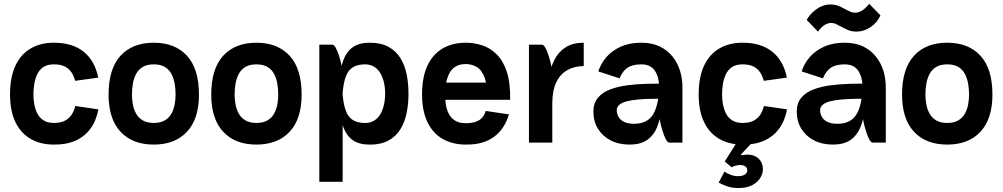

<svg xmlns="http://www.w3.org/2000/svg" viewBox="-20 -728 5117 980"><path d="M255.5 10Q187.2 10 136.6 -19Q86 -48 58.6 -105.1Q31.2 -162.2 31.2 -245.8Q31.2 -333.8 58.6 -392.5Q86 -451.2 136.6 -480.6Q187.2 -510 255.5 -510Q348.5 -510 406 -464.8Q463.5 -419.5 481.5 -331.8L363.5 -315.5Q357.5 -338.5 345.5 -357.5Q333.5 -376.5 312 -388Q290.5 -399.5 255.5 -399.5Q221.2 -399.5 200.5 -385.1Q179.8 -370.8 169.1 -347.1Q158.5 -323.5 154.5 -296.9Q150.5 -270.2 150.5 -245.8Q150.5 -224.8 154.5 -199.4Q158.5 -174 169.1 -151.6Q179.8 -129.2 200.5 -114.9Q221.2 -100.5 255.5 -100.5Q292.2 -100.5 314.2 -113.4Q336.2 -126.2 347.8 -146Q359.2 -165.8 364.2 -187L482.2 -169.8Q471.2 -111.2 441.4 -70.9Q411.5 -30.5 364.8 -9.9Q318 10.8 255.5 10Z M534.2 -245Q534.2 -377 595.2 -443.5Q656.2 -510 764.8 -510Q873.2 -510 934.4 -443.5Q995.5 -377 995.5 -245Q995.5 -121 934.4 -55.5Q873.2 10 764.8 10Q656.2 10 595.2 -55.5Q534.2 -121 534.2 -245ZM764.8 -100.5Q799.8 -100.5 821.8 -113.9Q843.8 -127.2 855.5 -148.9Q867.2 -170.5 871.8 -196Q876.2 -221.5 876.2 -245Q876.2 -272.5 871.8 -299.6Q867.2 -326.8 855.5 -349.6Q843.8 -372.5 821.8 -386Q799.8 -399.5 764.8 -399.5Q730 -399.5 708 -386Q686 -372.5 674.2 -349.6Q662.5 -326.8 658 -299.6Q653.5 -272.5 653.5 -245Q653.5 -221.5 658 -196Q662.5 -170.5 674.2 -148.9Q686 -127.2 708 -113.9Q730 -100.5 764.8 -100.5Z M1058.2 -245Q1058.2 -377 1119.2 -443.5Q1180.2 -510 1288.8 -510Q1397.2 -510 1458.4 -443.5Q1519.5 -377 1519.5 -245Q1519.5 -121 1458.4 -55.5Q1397.2 10 1288.8 10Q1180.2 10 1119.2 -55.5Q1058.2 -121 1058.2 -245ZM1288.8 -100.5Q1323.8 -100.5 1345.8 -113.9Q1367.8 -127.2 1379.5 -148.9Q1391.2 -170.5 1395.8 -196Q1400.2 -221.5 1400.2 -245Q1400.2 -272.5 1395.8 -299.6Q1391.2 -326.8 1379.5 -349.6Q1367.8 -372.5 1345.8 -386Q1323.8 -399.5 1288.8 -399.5Q1254 -399.5 1232 -386Q1210 -372.5 1198.2 -349.6Q1186.5 -326.8 1182 -299.6Q1177.5 -272.5 1177.5 -245Q1177.5 -221.5 1182 -196Q1186.5 -170.5 1198.2 -148.9Q1210 -127.2 1232 -113.9Q1254 -100.5 1288.8 -100.5Z M1609.8 0H1729V200H1609.8ZM1945.8 -250H2065Q2065 -197.5 2055.5 -150.8Q2046 -104 2023.5 -67.9Q2001 -31.8 1962.8 -10.8Q1924.5 10.2 1867.8 10.2Q1813 10.2 1780.9 -12.5Q1748.8 -35.2 1733.4 -76.6Q1718 -118 1713.2 -174.1Q1708.5 -230.2 1708.5 -296Q1708.5 -296 1717.9 -296Q1727.2 -296 1727.2 -296Q1727.2 -197.5 1751.2 -148.9Q1775.2 -100.2 1843.8 -100.2Q1870 -100.2 1889.2 -112.1Q1908.5 -124 1920.9 -144.4Q1933.2 -164.8 1939.5 -192.2Q1945.8 -219.8 1945.8 -250ZM1945.8 -249.8Q1945.8 -280.8 1939.5 -307.9Q1933.2 -335 1920.9 -355.4Q1908.5 -375.8 1889.2 -387.6Q1870 -399.5 1843.8 -399.5Q1775.2 -399.5 1751.2 -351Q1727.2 -302.5 1727.2 -203.8Q1727.2 -203.8 1717.9 -203.8Q1708.5 -203.8 1708.5 -203.8Q1708.5 -269.5 1713.2 -325.6Q1718 -381.8 1733.4 -423.1Q1748.8 -464.5 1780.9 -487.2Q1813 -510 1867.8 -510Q1924.5 -510 1962.8 -489Q2001 -468 2023.5 -431.9Q2046 -395.8 2055.5 -349Q2065 -302.2 2065 -249.8ZM1609.8 0V-500H1676.5Q1685.2 -500 1694.5 -482.5Q1703.8 -465 1711.6 -439.6Q1719.5 -414.2 1724.2 -390.2Q1729 -366.2 1729 -354.2V0Z M2459.2 -161.8 2577.8 -144.2Q2563.2 -94.5 2533.6 -59.4Q2504 -24.2 2459.9 -6.6Q2415.8 11 2357.8 10Q2290 10 2239.4 -19Q2188.8 -48 2161.5 -105.2Q2134.2 -162.5 2134.2 -246Q2134.2 -333.8 2161.5 -392.5Q2188.8 -451.2 2239.4 -480.6Q2290 -510 2357.8 -510Q2400.5 -510 2441.6 -496.5Q2482.8 -483 2515.6 -450.2Q2548.5 -417.5 2567 -361Q2585.5 -304.5 2583.8 -218.5H2465Q2468.2 -292.2 2453.6 -331.6Q2439 -371 2413.5 -386Q2388 -401 2357.8 -401Q2323.2 -401 2302.4 -386.5Q2281.5 -372 2270.8 -348.2Q2260 -324.5 2255.9 -297.6Q2251.8 -270.8 2251.8 -246Q2251.8 -224.5 2255.1 -198.9Q2258.5 -173.2 2268.9 -150.8Q2279.2 -128.2 2300.5 -113.8Q2321.8 -99.2 2357.8 -99.2Q2389.2 -99.2 2410 -107Q2430.8 -114.8 2442.4 -129Q2454 -143.2 2459.2 -161.8ZM2160.5 -306.5H2560.5V-218.5H2160.5Z M2959.5 -390.8Q2914 -390.8 2877.8 -371.2Q2841.5 -351.8 2820.6 -310.6Q2799.8 -269.5 2799 -203.8Q2799 -203.8 2791.5 -203.8Q2784 -203.8 2776.5 -203.8Q2769 -203.8 2769 -203.8Q2769.5 -269.5 2779.1 -325.6Q2788.8 -381.8 2810.1 -423.1Q2831.5 -464.5 2868.1 -487.2Q2904.8 -510 2959.5 -510Q2959.5 -510 2959.5 -498Q2959.5 -486 2959.5 -468.4Q2959.5 -450.8 2959.5 -432.8Q2959.5 -414.8 2959.5 -402.8Q2959.5 -390.8 2959.5 -390.8ZM2679.8 0V-500H2746.5Q2755.2 -500 2764.5 -482.5Q2773.8 -465 2781.6 -439.6Q2789.5 -414.2 2794.2 -390.2Q2799 -366.2 2799 -354.2V0Z M3142.5 -328 3033.8 -363.5Q3046.2 -402.8 3074.6 -436Q3103 -469.2 3148 -489.6Q3193 -510 3253.2 -510Q3307.5 -510 3346.9 -491.1Q3386.2 -472.2 3412.2 -440Q3438.2 -407.8 3450.8 -367.2Q3463.2 -326.8 3463.2 -283.2L3344 -287.5Q3344 -334.5 3322.4 -367Q3300.8 -399.5 3253.2 -399.5Q3207.8 -399.5 3182.1 -381.8Q3156.5 -364 3142.5 -328ZM3396.5 0Q3387.5 0 3378.4 -17.5Q3369.2 -35 3361.4 -60.4Q3353.5 -85.8 3348.8 -109.8Q3344 -133.8 3344 -145.8V-308.8L3463.2 -283.2V0ZM3379.8 -224.5Q3340.2 -224.5 3303.2 -223.6Q3266.2 -222.8 3234.5 -219.9Q3202.8 -217 3178.8 -210.8Q3154.8 -204.5 3141.4 -193.5Q3128 -182.5 3128 -165Q3128 -148.2 3136.8 -132.1Q3145.5 -116 3164.8 -106.1Q3184 -96.2 3216.2 -96.2Q3285.8 -96.2 3314.9 -146.4Q3344 -196.5 3344 -295.2H3362.8Q3362.8 -229.8 3356.5 -173.8Q3350.2 -117.8 3332.9 -76.6Q3315.5 -35.5 3281.9 -12.8Q3248.2 10 3193.5 10Q3138.5 10 3096.9 -11.5Q3055.2 -33 3032 -71Q3008.8 -109 3008.8 -158.5Q3008.8 -201.8 3032 -229.2Q3055.2 -256.8 3094.2 -271.5Q3133.2 -286.2 3181.6 -292.6Q3230 -299 3280.4 -300.2Q3330.8 -301.5 3376.2 -301.5Z M3677.8 147.8Q3689 156.2 3708.2 163.8Q3727.5 171.2 3747.2 171.2Q3769.8 171.2 3782 162.6Q3794.2 154 3794.2 141.8Q3794.2 128.2 3783.8 121.2Q3773.2 114.2 3758 114.2Q3746.2 114.2 3735 117.4Q3723.8 120.5 3714.2 125.8L3679.2 96.5L3745 -8.2H3826.2L3762.2 60.5L3766 65.2Q3771.8 63 3779.8 62.1Q3787.8 61.2 3794.8 61.2Q3818.8 61.2 3836.4 70.5Q3854 79.8 3864 96.6Q3874 113.5 3874 136.5Q3874 157.5 3860.8 179.6Q3847.5 201.8 3819.9 216.8Q3792.2 231.8 3749.8 231.8Q3717.8 231.8 3693.6 223.8Q3669.5 215.8 3648.2 203.8ZM3770.5 10Q3702.2 10 3651.6 -19Q3601 -48 3573.6 -105.1Q3546.2 -162.2 3546.2 -245.8Q3546.2 -333.8 3573.6 -392.5Q3601 -451.2 3651.6 -480.6Q3702.2 -510 3770.5 -510Q3863.5 -510 3921 -464.8Q3978.5 -419.5 3996.5 -331.8L3878.5 -315.5Q3872.5 -338.5 3860.5 -357.5Q3848.5 -376.5 3827 -388Q3805.5 -399.5 3770.5 -399.5Q3736.2 -399.5 3715.5 -385.1Q3694.8 -370.8 3684.1 -347.1Q3673.5 -323.5 3669.5 -296.9Q3665.5 -270.2 3665.5 -245.8Q3665.5 -224.8 3669.5 -199.4Q3673.5 -174 3684.1 -151.6Q3694.8 -129.2 3715.5 -114.9Q3736.2 -100.5 3770.5 -100.5Q3807.2 -100.5 3829.2 -113.4Q3851.2 -126.2 3862.8 -146Q3874.2 -165.8 3879.2 -187L3997.2 -169.8Q3986.2 -111.2 3956.4 -70.9Q3926.5 -30.5 3879.8 -9.9Q3833 10.8 3770.5 10Z M4155 -566.5 4097.5 -626.5Q4114.8 -657.8 4147.6 -681.5Q4180.5 -705.2 4216.8 -705.2Q4239.8 -705.2 4256.2 -699.4Q4272.8 -693.5 4292.8 -681.8Q4310.8 -672.5 4321 -667.9Q4331.2 -663.2 4345.8 -663.2Q4363.5 -663.2 4381.2 -674.9Q4399 -686.5 4416.5 -708.5L4474 -649.5Q4457.5 -612.2 4423.4 -589.5Q4389.2 -566.8 4352.8 -566.8Q4329.8 -566.8 4313.2 -572.9Q4296.8 -579 4276.5 -590.2Q4258.5 -599.8 4247.5 -605.2Q4236.5 -610.8 4221.8 -610.8Q4205 -610.8 4187.9 -599.8Q4170.8 -588.8 4155 -566.5ZM4180.5 -328 4071.8 -363.5Q4084.2 -402.8 4112.6 -436Q4141 -469.2 4186 -489.6Q4231 -510 4291.2 -510Q4345.5 -510 4384.9 -491.1Q4424.2 -472.2 4450.2 -440Q4476.2 -407.8 4488.8 -367.2Q4501.2 -326.8 4501.2 -283.2L4382 -287.5Q4382 -334.5 4360.4 -367Q4338.8 -399.5 4291.2 -399.5Q4245.8 -399.5 4220.1 -381.8Q4194.5 -364 4180.5 -328ZM4434.5 0Q4425.5 0 4416.4 -17.5Q4407.2 -35 4399.4 -60.4Q4391.5 -85.8 4386.8 -109.8Q4382 -133.8 4382 -145.8V-308.8L4501.2 -283.2V0ZM4417.8 -224.5Q4378.2 -224.5 4341.2 -223.6Q4304.2 -222.8 4272.5 -219.9Q4240.8 -217 4216.8 -210.8Q4192.8 -204.5 4179.4 -193.5Q4166 -182.5 4166 -165Q4166 -148.2 4174.8 -132.1Q4183.5 -116 4202.8 -106.1Q4222 -96.2 4254.2 -96.2Q4323.8 -96.2 4352.9 -146.4Q4382 -196.5 4382 -295.2H4400.8Q4400.8 -229.8 4394.5 -173.8Q4388.2 -117.8 4370.9 -76.6Q4353.5 -35.5 4319.9 -12.8Q4286.2 10 4231.5 10Q4176.5 10 4134.9 -11.5Q4093.2 -33 4070 -71Q4046.8 -109 4046.8 -158.5Q4046.8 -201.8 4070 -229.2Q4093.2 -256.8 4132.2 -271.5Q4171.2 -286.2 4219.6 -292.6Q4268 -299 4318.4 -300.2Q4368.8 -301.5 4414.2 -301.5Z M4584.2 -245Q4584.2 -377 4645.2 -443.5Q4706.2 -510 4814.8 -510Q4923.2 -510 4984.4 -443.5Q5045.5 -377 5045.5 -245Q5045.5 -121 4984.4 -55.5Q4923.2 10 4814.8 10Q4706.2 10 4645.2 -55.5Q4584.2 -121 4584.2 -245ZM4814.8 -100.5Q4849.8 -100.5 4871.8 -113.9Q4893.8 -127.2 4905.5 -148.9Q4917.2 -170.5 4921.8 -196Q4926.2 -221.5 4926.2 -245Q4926.2 -272.5 4921.8 -299.6Q4917.2 -326.8 4905.5 -349.6Q4893.8 -372.5 4871.8 -386Q4849.8 -399.5 4814.8 -399.5Q4780 -399.5 4758 -386Q4736 -372.5 4724.2 -349.6Q4712.5 -326.8 4708 -299.6Q4703.5 -272.5 4703.5 -245Q4703.5 -221.5 4708 -196Q4712.5 -170.5 4724.2 -148.9Q4736 -127.2 4758 -113.9Q4780 -100.5 4814.8 -100.5Z"/></svg>

Font: Haskoy
Style: Regular
Weight: 400
Designer: Ertekin Erdin
Foundry: Ertekin Erdin
Version: Version 1.500